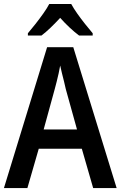

<svg xmlns="http://www.w3.org/2000/svg" viewBox="-20 -955 613 975"><path d="M453.1 0 395.5 -199.7H176.8L119.1 0H0L219.2 -715.3H352.1L572.3 0ZM371.1 -297.4 314 -502.9Q310.5 -519.5 305.2 -541Q299.8 -562.5 294.4 -584Q289.1 -605.5 285.6 -622.1Q282.7 -604 277.8 -582.5Q272.9 -561 267.8 -540.3Q262.7 -519.5 258.3 -503.9L201.7 -297.4ZM341.8 -934.6Q354 -912.1 372.8 -885.5Q391.6 -858.9 412.4 -832.8Q433.1 -806.6 450.7 -786.1V-774.4H381.8Q358.9 -791.5 334.2 -814.5Q309.6 -837.4 285.6 -864.3Q261.2 -837.9 236.6 -814.2Q211.9 -790.5 190.4 -774.4H121.6V-786.1Q139.2 -806.6 159.9 -833Q180.7 -859.4 199.7 -886.2Q218.8 -913.1 230 -934.6Z"/></svg>

Font: Open Sans SemiCondensed SemiBold
Style: Regular
Weight: 600
Width: 4
Designer: Monotype Design Team
Foundry: Monotype Imaging Inc.
Version: Version 3.000